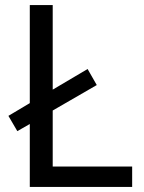

<svg xmlns="http://www.w3.org/2000/svg" viewBox="-20 -734 564 754"><path d="M97 0V-247L48 -219L13 -279L97 -329V-714H187V-382L324 -463L360 -400L187 -300V-80H499V0Z"/></svg>

Font: Noto Sans Vithkuqi
Style: Regular
Weight: 400
Version: Version 1.001